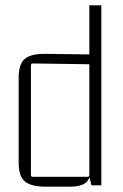

<svg xmlns="http://www.w3.org/2000/svg" viewBox="-20 -695 460 720"><path d="M315 -675H360V0H323L315 -32L322 -75Q322 -30 304.5 -12.5Q287 5 242 5H150Q98 5 74 -14Q50 -33 50 -85V-403Q50 -456 74 -475Q98 -494 150 -493L315 -491ZM315 -39V-461L322 -454L103 -457Q96 -457 96 -450V-39Q96 -32 103 -32H308Q315 -32 315 -39Z"/></svg>

Font: Gemunu Libre ExtraLight ExtraLight
Style: Regular
Weight: 250
Version: Version 1.100